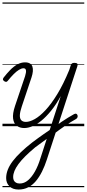

<svg xmlns="http://www.w3.org/2000/svg" viewBox="-20 -1026 705 1561"><path d="M422 7Q452 -16 479 -34.5Q506 -53 532.5 -69Q559 -85 582 -98Q593 -104 600 -101Q607 -98 610 -89.5Q613 -81 610 -72.5Q607 -64 599 -59Q577 -47 554 -32.5Q531 -18 507.5 -2Q484 14 460 31.5Q436 49 411 68ZM131 515Q83 515 56.5 488.5Q30 462 30 422Q30 388 43.5 353.5Q57 319 84 283.5Q111 248 150.5 210.5Q190 173 241 133Q266 114 289.5 97Q313 80 336.5 63.5Q360 47 384 31L474 -245Q435 -174 394.5 -124.5Q354 -75 315.5 -44Q277 -13 242 1Q207 15 177 15Q141 15 116.5 -3.5Q92 -22 86.5 -61.5Q81 -101 102 -164L184 -407Q194 -439 191 -455Q188 -471 171 -471Q155 -471 134.5 -458.5Q114 -446 91.5 -423.5Q69 -401 44 -370Q37 -361 30.5 -360.5Q24 -360 14 -366Q3 -374 4 -382Q5 -390 10 -396Q35 -428 62.5 -456.5Q90 -485 120.5 -502Q151 -519 183 -519Q208 -519 223 -510Q238 -501 243.5 -484.5Q249 -468 247 -445.5Q245 -423 236 -396L157 -160Q143 -119 141.5 -91Q140 -63 152.5 -49Q165 -35 191 -35Q222 -35 263 -58Q304 -81 350.5 -131Q397 -181 446 -261Q495 -341 543 -457L555 -494Q559 -506 565.5 -510.5Q572 -515 585 -515Q602 -515 608 -508.5Q614 -502 609 -488L361 271Q344 324 321.5 369Q299 414 271.5 446.5Q244 479 209 497Q174 515 131 515ZM140 466Q177 466 208 439.5Q239 413 264.5 367.5Q290 322 308 263L360 103Q345 114 329.5 125.5Q314 137 298 148.5Q282 160 266 172Q219 211 185.5 244.5Q152 278 130 308Q108 338 97.5 364Q87 390 87 414Q87 429 92.5 440.5Q98 452 110 459Q122 466 140 466ZM0 486H665V496H0ZM0 -20H665V0H0ZM0 -505H665V-500H0ZM0 -1006H665V-996H0Z"/></svg>

Font: Playwrite CA Guides
Style: Regular
Weight: 400
Designer: Veronika Burian, José Scaglione
Foundry: TypeTogether
Version: Version 1.003